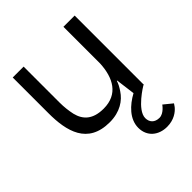

<svg xmlns="http://www.w3.org/2000/svg" viewBox="-174 -507 798 798"><g transform="rotate(-45 225.0 -107.5)"><path d="M189 10C250 10 289 -18 310 -50C321 -66 328 -80 331 -91H333L344 -6C298 19 256 59 256 110C256 162 295 192 344 192C385 192 411 172 424 156C430 147 433 143 433 143L395 112C395 112 374 143 348 143C320 143 305 126 305 102C305 54 396 0 396 0H399V-407H333V-191C329 -111 296 -48 211 -48C148 -48 118 -77 107 -122C102 -145 99 -169 99 -196V-407H35V-197C35 -91 59 10 189 10Z"/></g></svg>

Font: OSH Darker Grotesque Medium
Style: Regular
Weight: 500
Designer: Gabriel Lam
Foundry: TypeRant
Version: Version 1.000;Glyphs 3.1.1 (3148)